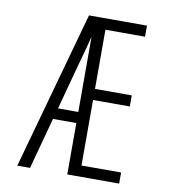

<svg xmlns="http://www.w3.org/2000/svg" viewBox="-77 -736 704 802"><g transform="rotate(10 275.0 -335.0)"><path d="M50 0 236 -670H482V-623H314V-372H470V-325H314V-47H482V0H262V-218H163L104 0ZM176 -265H262V-584Q253 -550 244 -515.5Q235 -481 225 -447Z"/></g></svg>

Font: Lode Dark Term
Style: Regular
Weight: 400
Monospace: yes
Designer: Belleve Invis
Foundry: Belleve Invis
Version: Version 29.2.0